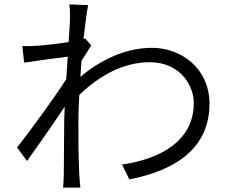

<svg xmlns="http://www.w3.org/2000/svg" viewBox="-20 -811 1040 867"><path d="M296 -719 290 -621C238 -613 175 -606 143 -604C120 -603 102 -602 81 -603L89 -528C152 -538 242 -550 286 -555L279 -453C230 -376 113 -215 57 -145L102 -84C153 -155 223 -255 272 -329L270 -271C269 -164 269 -117 268 -20C268 -4 266 23 265 36H343C341 18 339 -5 338 -22C334 -110 334 -167 334 -260C334 -297 335 -339 338 -382C430 -471 538 -530 656 -530C794 -530 855 -424 855 -347C856 -172 699 -92 531 -68L564 -1C776 -42 927 -144 926 -345C925 -499 802 -595 666 -595C569 -595 455 -558 343 -464L348 -536L392 -606L365 -637L357 -635C365 -707 373 -764 378 -788L293 -791C297 -767 296 -741 296 -719Z"/></svg>

Font: Noto Sans CJK SC DemiLight
Style: Regular
Weight: 350
Designer: Ryoko NISHIZUKA 西塚涼子 (kana, bopomofo & ideographs); Paul D. Hunt (Latin, Greek & Cyrillic); Sandoll Communications 산돌커뮤니
Foundry: Adobe
Version: Version 2.004;hotconv 1.0.118;makeotfexe 2.5.65603